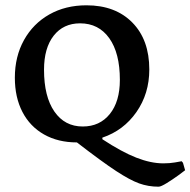

<svg xmlns="http://www.w3.org/2000/svg" viewBox="-20 -528 718 724"><path d="M270 9Q199 9 146 -21Q93 -51 64.5 -106Q36 -161 36 -235Q36 -315 70.5 -377Q105 -439 166 -473.5Q227 -508 306 -508Q415 -508 479 -443Q543 -378 543 -266Q543 -175 494.5 -105.5Q446 -36 366 -9V-3Q439 45 494 66.5Q549 88 596 88Q620 88 640 84.5Q660 81 665 80L670 86L678 114Q672 119 652 133.5Q632 148 609.5 162Q587 176 578 176Q539 176 504.5 163.5Q470 151 418 117Q366 83 270 9ZM432 -227Q432 -328 392 -384Q352 -440 282 -440Q219 -440 182.5 -393.5Q146 -347 146 -265Q146 -164 185 -107.5Q224 -51 292 -51Q356 -51 394 -98Q432 -145 432 -227Z"/></svg>

Font: Alegreya SC Medium
Style: Regular
Weight: 500
Designer: Juan Pablo del Peral
Foundry: Huerta Tipografica
Version: Version 2.007; ttfautohint (v1.6)